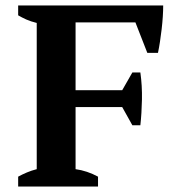

<svg xmlns="http://www.w3.org/2000/svg" viewBox="-20 -682 651 702"><path d="M256.3 -63.5Q298.8 -57.6 338.4 -36.1V0H46.4V-36.1Q61.5 -44.4 78.4 -51.5Q95.2 -58.6 114.3 -63.5V-598.1Q92.3 -603.5 75.9 -610.8Q59.6 -618.2 46.4 -626V-662.1H576.7Q576.7 -643.1 575.2 -620.6Q573.7 -598.1 571 -575Q568.4 -551.8 564.9 -529.5Q561.5 -507.3 557.6 -488.8H518.6L475.1 -600.1H256.3V-352.1H426.8L463.9 -417H493.2Q500 -369.1 499 -317.9Q498 -267.1 493.2 -224.1H463.9L426.8 -290.5H256.3Z"/></svg>

Font: PT Astra Serif
Style: Bold
Weight: 700
Designer: A.Korolkova, I. Chaeva
Foundry: ParaType Ltd
Version: Version 1.002